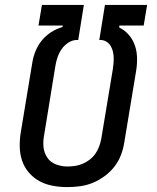

<svg xmlns="http://www.w3.org/2000/svg" viewBox="-20 -755 640 783"><path d="M254 8Q224 8 194.5 2.5Q165 -3 140.5 -16.5Q116 -30 97.5 -51.5Q79 -73 70 -100Q61 -127 60.5 -157Q60 -187 65 -217L112 -501Q116 -525 125.5 -548Q135 -571 151 -590.5Q167 -610 189 -624Q211 -638 235 -645L236 -651H137L151 -735H322L299 -592H294Q276 -592 259.5 -581.5Q243 -571 232 -555.5Q221 -540 215 -522.5Q209 -505 206 -487L160 -204Q155 -179 157.5 -155Q160 -131 173 -112Q186 -93 208.5 -84.5Q231 -76 255 -76Q255 -76 255 -76Q255 -76 255 -76Q271 -76 287 -78.5Q303 -81 318 -87.5Q333 -94 346.5 -104.5Q360 -115 369.5 -129Q379 -143 384.5 -158Q390 -173 393 -189L440 -472Q442 -485 443 -497.5Q444 -510 443.5 -522.5Q443 -535 440 -546.5Q437 -558 431 -568Q425 -578 415 -584.5Q405 -591 392 -592H385L408 -735H580L566 -651H467L466 -643Q489 -632 506 -612Q523 -592 531 -567Q539 -542 539 -514Q539 -486 534 -459L487 -175Q483 -149 473.5 -123.5Q464 -98 447 -76Q430 -54 407 -37Q384 -20 358.5 -9.5Q333 1 306.5 4.5Q280 8 254 8Z"/></svg>

Font: Iosevka Curly Medium Extended
Style: Italic
Weight: 500
Width: 7
Italic angle: -9°
Monospace: yes
Designer: Belleve Invis
Foundry: Belleve Invis
Version: Version 11.1.0; ttfautohint (v1.8.3)